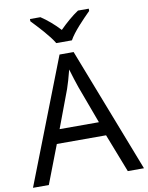

<svg xmlns="http://www.w3.org/2000/svg" viewBox="-100 -1015 840 1087"><g transform="rotate(-10 319.5 -472.0)"><path d="M272 -784H362C386 -829 449 -893 487 -931V-944H425C390 -921 352 -888 316 -852C283 -888 244 -921 209 -944H149V-931C185 -893 246 -829 272 -784ZM545 0H638L360 -717H279L0 0H91L176 -221H459ZM352 -517 432 -301H206L287 -517C295 -540 308 -583 318 -624C325 -599 346 -533 352 -517Z"/></g></svg>

Font: Noto Sans Bengali
Style: Regular
Weight: 400
Designer: Jelle Bosma - Monotype Design Team
Foundry: Monotype Imaging Inc.
Version: Version 2.003